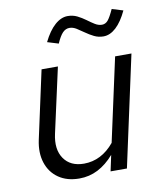

<svg xmlns="http://www.w3.org/2000/svg" viewBox="-80 -761 701 833"><g transform="rotate(-10 270.5 -344.5)"><path d="M203 7Q149 7 112 -18.5Q75 -44 60.5 -88.5Q46 -133 58 -189L123 -488H195L132 -203Q117 -136 145.5 -94.5Q174 -53 234 -53Q272 -53 305.5 -70Q339 -87 367 -121L447 -488H519L413 0H341L356 -70Q323 -32 285 -12.5Q247 7 203 7ZM216 -585 167 -600Q190 -647 217.6 -671.5Q245.1 -696 274.3 -696Q297 -696 316.1 -686.6Q335.1 -677.1 352.1 -664.6Q369 -652 384.3 -642.5Q399.7 -633 415 -633Q430.3 -633 441.2 -645.5Q452 -658 468 -693L517 -678Q495 -631 468.4 -606.5Q441.8 -582 413 -582Q390.8 -582 371.8 -591.4Q352.8 -600.9 335.9 -612.9Q319 -625 303.7 -634.5Q288.3 -644 273 -644Q256.2 -644 243.1 -630.5Q230 -617 216 -585Z"/></g></svg>

Font: Red Hat Text VF
Style: Italic
Weight: 300
Italic angle: -12°
Designer: Pentagram, MCKL
Foundry: Pentagram, MCKL
Version: Version 1.023